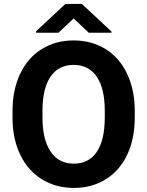

<svg xmlns="http://www.w3.org/2000/svg" viewBox="-20 -921 730 951"><path d="M647.5 -339.4Q647.5 -234.4 610.4 -155.3Q573.2 -76.2 504.2 -33.2Q435.1 9.8 345.7 9.8Q257.3 9.8 188 -32.7Q118.7 -75.2 80.6 -154.1Q42.5 -232.9 42 -335.4V-370.6Q42 -475.6 79.8 -555.4Q117.7 -635.3 186.8 -678Q255.9 -720.7 344.7 -720.7Q433.6 -720.7 502.7 -678Q571.8 -635.3 609.6 -555.4Q647.5 -475.6 647.5 -371.1ZM499 -371.6Q499 -483.4 459 -541.5Q418.9 -599.6 344.7 -599.6Q271 -599.6 231 -542.2Q190.9 -484.9 190.4 -374V-339.4Q190.4 -230.5 230.5 -170.4Q270.5 -110.4 345.7 -110.4Q419.4 -110.4 459 -168.2Q498.5 -226.1 499 -336.9ZM532.2 -764.6V-758.8H419.9L344.7 -829.6L269.5 -758.8H159.2V-766.6L303.7 -901.4H385.7Z"/></svg>

Font: SteelSelectRoboto
Style: Roboto-Bold
Weight: 700
Designer: Google
Version: Version 2.137; 2017